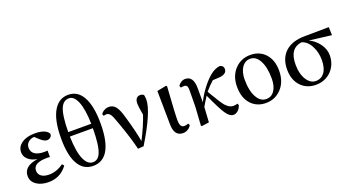

<svg xmlns="http://www.w3.org/2000/svg" viewBox="-55 -1454 3850 2110"><g transform="rotate(-20 1870.5 -399.5)"><path d="M242 15C335 15 409 -23 463 -98L444 -120C391 -81 334 -61 275 -61C198 -61 152 -94 152 -151C152 -212 207 -242 317 -242C329 -242 339 -241 347 -240V-315C332 -314 320 -313 311 -313C212 -313 161 -350 161 -415C161 -442 171 -463 190 -480C208 -496 231 -505 259 -507L307 -463C336 -437 361 -424 383 -424C418 -424 442 -451 439 -480C415 -521 361 -541 276 -541C213 -541 162 -527 123 -500C86 -473 67 -439 67 -397C67 -366 78 -339 101 -316C126 -291 162 -274 210 -265C100 -249 45 -203 45 -126C45 -83 64 -48 103 -22C140 3 186 15 242 15Z M764 15C835 15 890 -15 929 -74C974 -143 997 -250 997 -397C997 -540 975 -646 932 -717C893 -782 839 -814 768 -814C697 -814 642 -782 602 -719C555 -646 532 -536 532 -388C532 -247 554 -143 599 -75C638 -15 693 15 764 15ZM774 -24C733 -24 700 -51 675 -105C648 -166 633 -256 630 -376H899C898 -243 887 -150 864 -95C845 -48 815 -24 774 -24ZM630 -428C631 -558 643 -650 667 -705C688 -752 720 -775 764 -775C801 -775 832 -748 856 -693C882 -633 896 -545 899 -428Z M1355 1C1491 -221 1559 -379 1559 -473C1559 -488 1557 -505 1553 -524V-525C1542 -536 1528 -541 1511 -541C1472 -541 1450 -513 1450 -462C1450 -438 1456 -393 1468 -328C1442 -249 1403 -159 1352 -60C1341 -131 1316 -234 1277 -368C1260 -430 1241 -474 1220 -499C1200 -524 1175 -536 1144 -536C1125 -536 1107 -532 1090 -523C1072 -514 1058 -501 1048 -485L1058 -463C1070 -467 1081 -469 1090 -469C1109 -469 1124 -460 1137 -441C1149 -424 1162 -393 1177 -348C1181 -336 1187 -319 1196 -296C1241 -169 1271 -68 1288 6Z M1814 14C1836 14 1856 8 1874 -4C1891 -15 1903 -28 1911 -44L1901 -65C1882 -58 1867 -55 1855 -55C1838 -55 1825 -60 1817 -71C1808 -84 1803 -105 1802 -135C1801 -183 1808 -309 1822 -514C1823 -521 1823 -527 1823 -530L1814 -539L1705 -518L1710 -127C1711 -33 1745 14 1814 14Z M2403 15C2422 15 2439 8 2454 -5C2471 -19 2484 -39 2493 -66L2485 -86C2470 -81 2453 -78 2434 -78C2403 -78 2373 -95 2344 -128C2325 -150 2293 -199 2248 -275C2237 -295 2228 -310 2221 -321C2253 -359 2285 -392 2318 -421L2396 -425C2455 -430 2485 -453 2485 -492C2485 -519 2471 -535 2443 -541C2403 -537 2364 -519 2326 -487C2292 -459 2258 -422 2223 -377C2188 -331 2157 -282 2132 -230V-394C2132 -490 2100 -538 2036 -538C2003 -538 1975 -521 1951 -488L1960 -465C1962 -465 1966 -466 1972 -467C1983 -468 1991 -469 1996 -469C2028 -469 2040 -453 2040 -409L2038 -214L2024 4L2033 12L2119 0C2122 -42 2126 -101 2130 -176C2145 -203 2166 -238 2193 -279C2194 -281 2195 -283 2196 -284C2249 -167 2289 -89 2315 -50C2344 -7 2373 15 2403 15Z M2785 15C2854 15 2913 -10 2961 -59C3013 -112 3039 -183 3039 -271C3039 -356 3016 -422 2970 -471C2926 -518 2869 -541 2798 -541C2728 -541 2669 -517 2621 -469C2569 -416 2543 -347 2543 -261C2543 -172 2567 -103 2614 -54C2658 -8 2715 15 2785 15ZM2801 -25C2757 -25 2721 -49 2694 -96C2664 -147 2649 -217 2649 -308C2649 -364 2661 -410 2684 -446C2709 -483 2742 -502 2783 -502C2828 -502 2864 -477 2891 -427C2919 -375 2933 -305 2933 -217C2933 -160 2922 -115 2900 -81C2877 -44 2844 -25 2801 -25Z M3370 15C3513 15 3620 -95 3620 -239C3620 -286 3605 -331 3574 -374C3544 -415 3506 -447 3459 -470L3718 -438L3715 -533L3428 -530C3332 -529 3258 -504 3205 -456C3152 -407 3125 -339 3125 -250C3125 -169 3148 -105 3194 -56C3239 -9 3297 15 3370 15ZM3381 -25C3340 -25 3306 -46 3277 -89C3246 -136 3231 -197 3231 -272C3231 -397 3279 -466 3376 -479C3422 -466 3458 -432 3484 -379C3508 -332 3520 -279 3520 -221C3520 -158 3507 -109 3482 -75C3457 -42 3424 -25 3381 -25Z"/></g></svg>

Font: AllPunType SemiBold
Style: Regular
Weight: 600
Version: 1.0